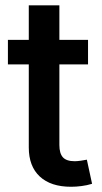

<svg xmlns="http://www.w3.org/2000/svg" viewBox="-20 -696 385 723"><path d="M311.5 -545.9V-453.6H9.8V-545.9ZM88.4 -675.8H203.6V-149.9Q203.6 -118.2 217 -103.5Q230.5 -88.9 261.2 -88.9Q270 -88.9 283.9 -90.8Q297.9 -92.8 307.1 -94.7L326.7 -3.9Q307.6 2 287.1 4.6Q266.6 7.3 247.6 7.3Q171.4 7.3 129.9 -31.2Q88.4 -69.8 88.4 -140.6Z"/></svg>

Font: Inter
Style: 540
Weight: 540
Designer: Rasmus Andersson
Foundry: rsms
Version: Version 4.001;git-66647c0bb